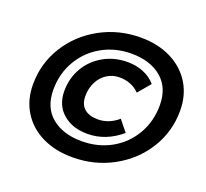

<svg xmlns="http://www.w3.org/2000/svg" viewBox="-123 -859 1093 1018"><g transform="rotate(20 423.0 -349.5)"><path d="M53 -282Q53 -400 114 -498Q175 -596 279 -653Q383 -710 507 -710Q603 -710 677 -673.5Q751 -637 792.5 -570.5Q834 -504 834 -416Q834 -298 773.5 -200.5Q713 -103 609 -46Q505 11 380 11Q284 11 210 -25Q136 -61 94.5 -127.5Q53 -194 53 -282ZM723 -406Q723 -506 659 -559.5Q595 -613 490 -613Q398 -613 323.5 -571Q249 -529 206.5 -455.5Q164 -382 164 -292Q164 -192 228 -139Q292 -86 397 -86Q490 -86 564 -127.5Q638 -169 680.5 -242.5Q723 -316 723 -406ZM221 -305Q221 -378 255.5 -437Q290 -496 350.5 -530Q411 -564 486 -564Q534 -564 575.5 -547Q617 -530 644 -498L585 -428Q564 -450 535 -461.5Q506 -473 473 -473Q434 -473 402.5 -453Q371 -433 353 -397.5Q335 -362 335 -318Q335 -272 362 -248Q389 -224 439 -224Q501 -224 553 -269L603 -207Q516 -133 413 -133Q327 -133 274 -179.5Q221 -226 221 -305Z"/></g></svg>

Font: Niramit SemiBold
Style: Italic
Weight: 600
Italic angle: -10°
Designer: Katatrad Aksorn Co.,Ltd.
Foundry: Cadson Demak Co.,Ltd.
Version: Version 1.001; ttfautohint (v1.6)